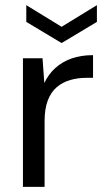

<svg xmlns="http://www.w3.org/2000/svg" viewBox="-20 -725 406 745"><path d="M69 0V-499H145L152 -403Q168 -437 194.5 -461Q221 -485 257.5 -498Q294 -511 341 -511V-423H315Q282 -423 252.5 -414.5Q223 -406 200.5 -387Q178 -368 165.5 -335.5Q153 -303 153 -254V0ZM219 -558 82 -640V-705L219 -621L356 -705V-640Z"/></svg>

Font: DM Sans 20pt
Style: Regular
Weight: 400
Version: Version 4.004;gftools[0.9.30]